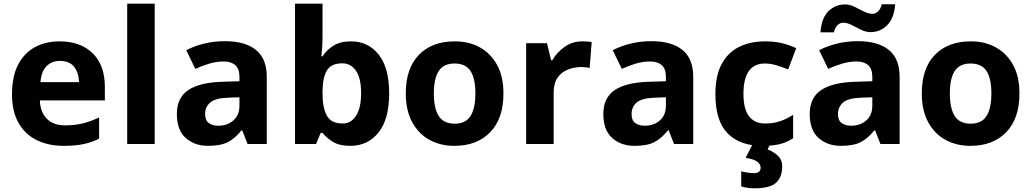

<svg xmlns="http://www.w3.org/2000/svg" viewBox="-20 -780 5587 1040"><path d="M303 -556Q416 -556 482 -491.5Q548 -427 548 -308V-236H196Q198 -173 233.5 -137Q269 -101 332 -101Q385 -101 428 -111.5Q471 -122 517 -144V-29Q477 -9 432.5 0.5Q388 10 325 10Q243 10 180 -20.5Q117 -51 81 -113Q45 -175 45 -269Q45 -365 77.5 -428.5Q110 -492 168 -524Q226 -556 303 -556ZM304 -450Q261 -450 232.5 -422Q204 -394 199 -335H408Q407 -385 382 -417.5Q357 -450 304 -450Z M818 0H669V-760H818Z M1198 -557Q1308 -557 1366.5 -509.5Q1425 -462 1425 -364V0H1321L1292 -74H1288Q1253 -30 1214 -10Q1175 10 1107 10Q1034 10 986 -32.5Q938 -75 938 -163Q938 -250 999 -291.5Q1060 -333 1182 -337L1277 -340V-364Q1277 -407 1254.5 -427Q1232 -447 1192 -447Q1152 -447 1114 -435.5Q1076 -424 1038 -407L989 -508Q1033 -531 1086.5 -544Q1140 -557 1198 -557ZM1219 -251Q1147 -249 1119 -225Q1091 -201 1091 -162Q1091 -128 1111 -113.5Q1131 -99 1163 -99Q1211 -99 1244 -127.5Q1277 -156 1277 -208V-253Z M1727 -583Q1727 -552 1725 -522Q1723 -492 1721 -475H1727Q1749 -509 1786 -532.5Q1823 -556 1882 -556Q1974 -556 2031 -484.5Q2088 -413 2088 -274Q2088 -134 2030 -62Q1972 10 1878 10Q1818 10 1783.5 -11.5Q1749 -33 1727 -60H1717L1692 0H1578V-760H1727ZM1834 -437Q1776 -437 1752.5 -401Q1729 -365 1727 -291V-275Q1727 -196 1750.5 -153.5Q1774 -111 1836 -111Q1882 -111 1909 -153.5Q1936 -196 1936 -276Q1936 -356 1908.5 -396.5Q1881 -437 1834 -437Z M2707 -274Q2707 -138 2635.5 -64Q2564 10 2441 10Q2365 10 2305.5 -23Q2246 -56 2212 -119.5Q2178 -183 2178 -274Q2178 -410 2249 -483Q2320 -556 2444 -556Q2521 -556 2580 -523Q2639 -490 2673 -427.5Q2707 -365 2707 -274ZM2330 -274Q2330 -193 2356.5 -151.5Q2383 -110 2443 -110Q2502 -110 2528.5 -151.5Q2555 -193 2555 -274Q2555 -355 2528.5 -395.5Q2502 -436 2442 -436Q2383 -436 2356.5 -395.5Q2330 -355 2330 -274Z M3135 -556Q3146 -556 3161 -555Q3176 -554 3185 -552L3174 -412Q3167 -414 3153.5 -415.5Q3140 -417 3130 -417Q3092 -417 3057 -403.5Q3022 -390 3000.5 -360Q2979 -330 2979 -278V0H2830V-546H2943L2965 -454H2972Q2996 -496 3038 -526Q3080 -556 3135 -556Z M3508 -557Q3618 -557 3676.5 -509.5Q3735 -462 3735 -364V0H3631L3602 -74H3598Q3563 -30 3524 -10Q3485 10 3417 10Q3344 10 3296 -32.5Q3248 -75 3248 -163Q3248 -250 3309 -291.5Q3370 -333 3492 -337L3587 -340V-364Q3587 -407 3564.5 -427Q3542 -447 3502 -447Q3462 -447 3424 -435.5Q3386 -424 3348 -407L3299 -508Q3343 -531 3396.5 -544Q3450 -557 3508 -557ZM3529 -251Q3457 -249 3429 -225Q3401 -201 3401 -162Q3401 -128 3421 -113.5Q3441 -99 3473 -99Q3521 -99 3554 -127.5Q3587 -156 3587 -208V-253Z M4110 10Q3988 10 3921.5 -57.5Q3855 -125 3855 -270Q3855 -370 3889 -433Q3923 -496 3983.5 -526Q4044 -556 4123 -556Q4179 -556 4220.5 -545Q4262 -534 4293 -519L4249 -404Q4214 -418 4183.5 -427Q4153 -436 4123 -436Q4007 -436 4007 -271Q4007 -189 4037.5 -150Q4068 -111 4123 -111Q4170 -111 4206 -123.5Q4242 -136 4276 -158V-31Q4242 -9 4204.5 0.5Q4167 10 4110 10ZM4217 122Q4217 178 4184.5 209Q4152 240 4066 240Q4044 240 4026.5 237Q4009 234 3995 230V148Q4009 152 4029.5 155Q4050 158 4065 158Q4079 158 4089.5 151.5Q4100 145 4100 128Q4100 110 4082 96Q4064 82 4019 75L4057 0H4151L4138 30Q4168 40 4192.5 62.5Q4217 85 4217 122Z M4626 -557Q4736 -557 4794.5 -509.5Q4853 -462 4853 -364V0H4749L4720 -74H4716Q4681 -30 4642 -10Q4603 10 4535 10Q4462 10 4414 -32.5Q4366 -75 4366 -163Q4366 -250 4427 -291.5Q4488 -333 4610 -337L4705 -340V-364Q4705 -407 4682.5 -427Q4660 -447 4620 -447Q4580 -447 4542 -435.5Q4504 -424 4466 -407L4417 -508Q4461 -531 4514.5 -544Q4568 -557 4626 -557ZM4647 -251Q4575 -249 4547 -225Q4519 -201 4519 -162Q4519 -128 4539 -113.5Q4559 -99 4591 -99Q4639 -99 4672 -127.5Q4705 -156 4705 -208V-253ZM4424 -605Q4430 -683 4467.5 -719.5Q4505 -756 4557 -756Q4584 -756 4609.5 -743Q4635 -730 4659.5 -717.5Q4684 -705 4707 -705Q4722 -705 4736 -718Q4750 -731 4756 -757H4829Q4823 -680 4785 -643Q4747 -606 4696 -606Q4670 -606 4644.5 -618.5Q4619 -631 4594.5 -644Q4570 -657 4546 -657Q4531 -657 4517 -644Q4503 -631 4497 -605Z M5502 -274Q5502 -138 5430.5 -64Q5359 10 5236 10Q5160 10 5100.5 -23Q5041 -56 5007 -119.5Q4973 -183 4973 -274Q4973 -410 5044 -483Q5115 -556 5239 -556Q5316 -556 5375 -523Q5434 -490 5468 -427.5Q5502 -365 5502 -274ZM5125 -274Q5125 -193 5151.5 -151.5Q5178 -110 5238 -110Q5297 -110 5323.5 -151.5Q5350 -193 5350 -274Q5350 -355 5323.5 -395.5Q5297 -436 5237 -436Q5178 -436 5151.5 -395.5Q5125 -355 5125 -274Z"/></svg>

Font: Noto Sans Ethiopic
Style: Bold
Weight: 700
Designer: Monotype Design Team
Foundry: Monotype Imaging Inc.
Version: Version 2.102; ttfautohint (v1.8.4.7-5d5b)